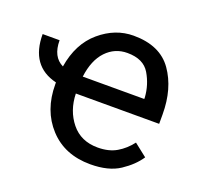

<svg xmlns="http://www.w3.org/2000/svg" viewBox="-118 -651 812 775"><g transform="rotate(20 288.0 -264.0)"><path d="M542 -92.3Q516.1 -53.2 468.5 -21.7Q420.9 9.8 342.8 9.8Q232.4 9.8 166.3 -62Q100.1 -133.8 100.1 -245.6V-253.4Q-17.1 -281.7 -17.1 -418.5H55.7Q55.7 -347.2 104.5 -323.7Q121.1 -426.3 186.8 -482.2Q252.4 -538.1 331.1 -538.1Q444.8 -538.1 496.8 -464.1Q548.8 -390.1 548.8 -279.3V-238.8H190.9Q192.9 -166 234.1 -115Q275.4 -64 347.7 -64Q395.5 -64 428.7 -83.5Q461.9 -103 486.8 -135.7ZM331.1 -463.9Q277.3 -463.9 240.2 -424.8Q203.1 -385.7 193.8 -312.5H458V-319.3Q454.6 -372.1 427.5 -418Q400.4 -463.9 331.1 -463.9Z"/></g></svg>

Font: LXGW WenKai Screen
Style: Regular
Weight: 400
Designer: LXGW / Fontworks Inc.
Foundry: LXGW / Fontworks Inc.
Version: Version 1.510;January 18,2025